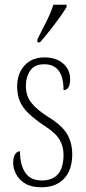

<svg xmlns="http://www.w3.org/2000/svg" viewBox="-20 -786 365 816"><path d="M156 10Q114 10 88 -5.5Q62 -21 49 -45Q36 -69 36 -93Q36 -119 44.5 -131Q53 -143 65 -143Q65 -85 87.5 -52Q110 -19 157 -19Q250 -19 250 -128Q250 -163 233.5 -192Q217 -221 165 -254Q124 -282 99.5 -306Q75 -330 64 -356.5Q53 -383 53 -418Q53 -474 84.5 -508Q116 -542 169 -542Q219 -542 248.5 -516Q278 -490 278 -450Q278 -403 250 -403Q250 -513 168 -513Q127 -513 108.5 -486Q90 -459 90 -421Q90 -379 113 -349.5Q136 -320 185 -289Q244 -253 265.5 -215.5Q287 -178 287 -130Q287 -64 252.5 -27Q218 10 156 10ZM139 -619Q161 -662 178.5 -697Q196 -732 207 -766H263V-756Q253 -739 234 -712.5Q215 -686 192.5 -657.5Q170 -629 150 -606H139Z"/></svg>

Font: Noto Serif Bengali ExtraCondensed ExtraLight
Style: Regular
Weight: 200
Width: 2
Designer: Juan Bruce, Universal Thirst, Indian Type Foundry and the Monotype Design Team.
Foundry: Monotype Imaging Inc.
Version: Version 2.003; ttfautohint (v1.8.4.7-5d5b)